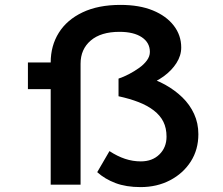

<svg xmlns="http://www.w3.org/2000/svg" viewBox="-20 -754 910 784"><path d="M554 10Q495 10 451.5 -6.5Q408 -23 377 -51L427 -137Q459 -116 490.5 -105.5Q522 -95 555 -95Q602 -95 631 -123.5Q660 -152 660 -196Q660 -231 647 -257Q634 -283 608 -303Q582 -323 546 -337Q510 -351 464 -361V-433Q485 -440 507 -451.5Q529 -463 548.5 -477Q568 -491 580 -507.5Q592 -524 592 -542Q592 -580 559 -602Q526 -624 468 -624Q392 -624 350.5 -588.5Q309 -553 309 -494V0H187V-499Q187 -567 220 -620Q253 -673 317 -703.5Q381 -734 472 -734Q549 -734 604 -711.5Q659 -689 689.5 -649.5Q720 -610 720 -560Q720 -527 700.5 -496.5Q681 -466 648 -442Q615 -418 573 -404L571 -441Q615 -430 654.5 -408Q694 -386 724.5 -356.5Q755 -327 772.5 -289Q790 -251 790 -206Q790 -143 759 -94.5Q728 -46 674.5 -18Q621 10 554 10ZM94 -390V-499H260V-390Z"/></svg>

Font: Lexend Giga Medium
Style: Regular
Weight: 500
Designer: Bonnie Shaver-Troup, Thomas Jockin
Foundry: Lexend
Version: Version 1.007